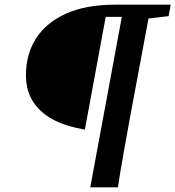

<svg xmlns="http://www.w3.org/2000/svg" viewBox="-20 -681 750 821"><path d="M366 120 501 -609H432L343 -127Q271 -138 214 -166Q157 -194 124 -242.5Q91 -291 91 -360Q91 -449 134 -516.5Q177 -584 262 -622.5Q347 -661 472 -661H710L701 -612L615 -602L538 -190Q524 -113 510 -35Q496 43 484 120Z"/></svg>

Font: DM Serif Text
Style: Italic
Weight: 400
Italic angle: -12°
Designer: Colophon Foundry, Frank Grießhammer
Foundry: Colophon Foundry
Version: Version 5.100; ttfautohint (v1.8.2)